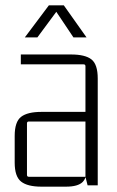

<svg xmlns="http://www.w3.org/2000/svg" viewBox="-20 -694 439 719"><path d="M227 5H135Q83 5 59 -14Q35 -33 35 -85V-185Q35 -238 59 -256.5Q83 -275 135 -275H307V-239H88Q81 -239 81 -232V-39Q81 -32 88 -32H300V-446Q300 -453 293 -453H58V-490H246Q299 -490 322.5 -471.5Q346 -453 346 -400V0H308L300 -32L307 -75Q307 -30 289.5 -12.5Q272 5 227 5ZM219 -674 304 -554H255L188 -654H194L120 -554H73L163 -674Z"/></svg>

Font: Gemunu Libre ExtraLight ExtraLight
Style: Regular
Weight: 250
Version: Version 1.100